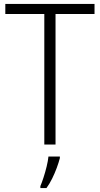

<svg xmlns="http://www.w3.org/2000/svg" viewBox="-20 -734 507 975"><path d="M262 0H205V-663H7V-714H460V-663H262ZM284 69Q278 92 268 119Q258 146 245 172.5Q232 199 216 221H185V211Q192 195 201 167.5Q210 140 217 111Q224 82 226 61H284Z"/></svg>

Font: Noto Sans Thai SemiCondensed Light
Style: Regular
Weight: 300
Width: 4
Designer: Monotype Design Team
Foundry: Monotype Imaging Inc.
Version: Version 2.001